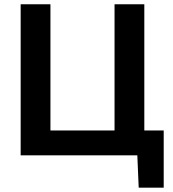

<svg xmlns="http://www.w3.org/2000/svg" viewBox="-20 -733 814 906"><path d="M634.5 152.5 628 0H77.5V-713H218V-117.5H520.5V-713H661V-117.5H752.5V152.5Z"/></svg>

Font: Heraclito SemiBold
Style: Regular
Weight: 600
Designer: Kostas Bartsokas (font) & Cristiano Sobral (main changes)
Foundry: Kostas Bartsokas (font) & Cristiano Sobral (main changes)
Version: Version 1.00;July 8, 2020;FontCreator 13.0.0.2655 64-bit